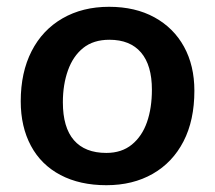

<svg xmlns="http://www.w3.org/2000/svg" viewBox="-20 -538 632 565"><path d="M293 7Q215 7 158 -23Q101 -53 71 -109Q41 -165 41 -240Q41 -325 73 -387.5Q105 -450 164 -484Q223 -518 301 -518Q378 -518 434.5 -487Q491 -456 521.5 -400.5Q552 -345 552 -271Q552 -184 520 -122Q488 -60 429.5 -26.5Q371 7 293 7ZM293 -88Q338 -88 368 -112.5Q398 -137 412.5 -178.5Q427 -220 427 -274Q427 -346 395 -383.5Q363 -421 302 -421Q255 -421 225 -397Q195 -373 180 -331Q165 -289 165 -237Q165 -163 197.5 -125.5Q230 -88 293 -88Z"/></svg>

Font: Muli
Style: Bold Italic
Weight: 700
Italic angle: -4.541°
Designer: Vernon Adams
Foundry: Vernon Adams
Version: Version 2.100; ttfautohint (v1.8.1.43-b0c9)